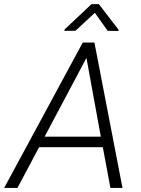

<svg xmlns="http://www.w3.org/2000/svg" viewBox="-59 -919 689 939"><path d="M0 0ZM443.8 -199.2H132.3L26.4 0H-38.6L345.7 -710.9H402.8L540 0H481ZM159.2 -250.5H434.1L363.8 -635.7ZM521 -773.4 520.5 -767.6 467.8 -768.1 404.8 -856.4 310.1 -768.6 256.3 -768.1 256.8 -774.9 388.7 -898.9H424.3Z"/></svg>

Font: Roboto Light
Style: Italic
Weight: 300
Italic angle: -12°
Designer: Google
Version: Version 2.134; 2016; ttfautohint (v1.6)